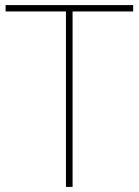

<svg xmlns="http://www.w3.org/2000/svg" viewBox="-20 -734 545 754"><path d="M265 0V-689H503V-714H2V-689H239V0Z"/></svg>

Font: Noto Sans Devanagari UI Thin
Style: Regular
Weight: 100
Designer: Jelle Bosma - Monotype Design Team
Foundry: Monotype Imaging Inc.
Version: Version 2.004